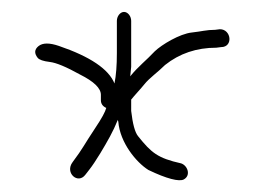

<svg xmlns="http://www.w3.org/2000/svg" viewBox="-20 -514 454 322"><path d="M188 -494C181.7 -494 176 -486.9 176 -479V-425C176 -404.3 174.7 -387.3 172 -374C162.3 -398.2 130.9 -419.2 78.7 -437C62.9 -442.4 51.6 -442.3 44.6 -436.7C37.7 -431.1 37.2 -424.6 43.2 -417C45.9 -413.7 52.6 -411.4 63.4 -410.1C74.2 -408.9 91.2 -401.8 114.2 -389C137.6 -377.3 149.2 -366 149.2 -355V-346C149.2 -340 152.2 -335.7 158.2 -333C156.6 -326.6 150.6 -315.5 140 -299.7C120.4 -270.3 119.9 -266.3 101.7 -242C88.3 -224.1 110.7 -204.3 123.2 -221L130.2 -230C134.9 -236 140.8 -244.9 148 -256.6C160.2 -276.9 169.7 -293.3 177.6 -313C177.6 -312.3 177.9 -311.3 178.4 -310C181.2 -274.8 208.5 -241.7 228.8 -229C259.4 -214.2 280.6 -208.9 288.3 -213.1C300.5 -219.8 294.8 -236.3 283.8 -240C244.4 -248.8 233.8 -257.8 211.5 -285.7C206.3 -292.1 202.5 -306.2 200 -328V-347C205 -353.3 216.6 -365.7 222 -372.5C230.8 -383.5 244.6 -392.8 256.8 -405C281 -424.3 309.6 -434 342.8 -434L350.8 -435C371.5 -435 368 -465 348.8 -465L340.8 -464C326.2 -464 317.8 -461.2 301.8 -459.5C281.4 -457.4 250.9 -438.9 239.6 -428C226.2 -413.5 211.4 -402.3 198.4 -386L200 -402V-479C200 -486.9 194.3 -494 188 -494Z"/></svg>

Font: MewTooHand
Style: Condensed
Weight: 400
Designer: Mew Too, Robert Jablonski
Version: Version 0.77